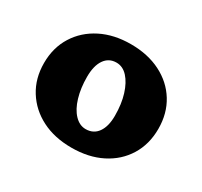

<svg xmlns="http://www.w3.org/2000/svg" viewBox="-101 -899 742 704"><g transform="rotate(30 270.5 -547.0)"><path d="M270 -328Q198 -328 144 -355.5Q90 -383 59 -432.5Q28 -482 28 -547Q28 -612 59 -661.5Q90 -711 144.5 -738.5Q199 -766 270 -766Q342 -766 396.5 -738.5Q451 -711 481.5 -661.5Q512 -612 512 -547Q512 -482 481.5 -432.5Q451 -383 396.5 -355.5Q342 -328 270 -328ZM281 -413Q314 -413 332 -438.5Q350 -464 350 -509Q350 -559 338 -597.5Q326 -636 305.5 -658.5Q285 -681 258 -681Q226 -681 208 -655Q190 -629 190 -582Q190 -534 201.5 -495.5Q213 -457 234 -435Q255 -413 281 -413Z"/></g></svg>

Font: Hahmlet ExtraBold
Style: Regular
Weight: 800
Designer: Minjoo Ham & Mark Frömberg
Foundry: hypertype
Version: Version 1.002